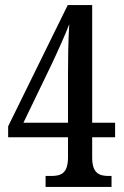

<svg xmlns="http://www.w3.org/2000/svg" viewBox="-20 -734 486 754"><path d="M159 0H418V-43H408C371 -43 342 -52 342 -115V-195H432V-252H342V-714H246L12 -238V-195H247V-115C247 -52 218 -43 181 -43H159ZM72 -252 182 -480C203 -524 239 -604 252 -639C248 -577 247 -498 247 -440V-252Z"/></svg>

Font: Noto Serif Ethiopic ExtraCondensed Medium
Style: Regular
Weight: 500
Width: 2
Designer: Monotype Design Team
Foundry: Monotype Imaging Inc.
Version: Version 2.102